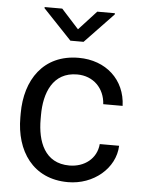

<svg xmlns="http://www.w3.org/2000/svg" viewBox="-54 -790 630 843"><g transform="rotate(5 261.5 -368.5)"><path d="M276.9 -63.5C168 -63.5 133.8 -157.2 133.8 -254.9V-273.4C133.8 -370.1 168.9 -464.8 276.9 -464.8C348.1 -464.8 397.9 -414.6 401.9 -344.7H487.3C483.4 -459.5 397.5 -538.1 277.3 -538.1C121.1 -538.1 44.4 -419.9 44.4 -273.4V-254.9C44.4 -108.4 121.6 9.8 277.3 9.8C389.6 9.8 483.4 -68.8 487.3 -168.9H401.9C396.5 -104 342.8 -63.5 276.9 -63.5ZM186 -747.1H108.4V-742.2L233.9 -609.9H292L418 -741.7V-747.1H340.3L262.7 -662.6Z"/></g></svg>

Font: Bert Sans
Style: Regular
Weight: 400
Designer: Christian Robertson (Google), Cristiano Sobral
Foundry: Google, Cristiano Sobral
Version: Version 3.101